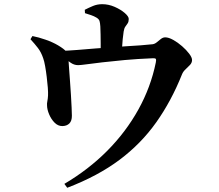

<svg xmlns="http://www.w3.org/2000/svg" viewBox="-20 -825 1040 913"><path d="M124.9 -638.5 134.2 -653.6Q163.4 -648 197 -636.2Q230.6 -624.5 256.1 -609.4Q285.3 -592 294.6 -580Q303.8 -567.9 305.6 -541.9Q306.3 -529.2 308.3 -501.7Q310.4 -474.3 312.8 -440.2Q315.3 -406.2 317.4 -372.6Q319.4 -339.1 320.6 -313Q321.8 -286.9 321.8 -274.9Q322.1 -250.2 309.9 -238Q297.6 -225.8 276.5 -225.5Q256 -225.3 239.7 -241.6Q223.4 -258 213.7 -281.2Q203.9 -304.4 203.7 -323.7Q202.7 -332 205.2 -344.1Q207.7 -356.3 208.4 -370.7Q209.1 -384.2 207.4 -407.9Q205.6 -431.6 202.2 -459.1Q198.9 -486.7 194.6 -510.6Q190.4 -534.5 185.5 -547.7Q175.8 -576.7 160.3 -596.8Q144.9 -616.8 124.9 -638.5ZM263.9 -565.7 264.3 -582.7Q304 -584.1 347.9 -587.5Q391.7 -590.8 433.1 -594.5Q474.4 -598.1 506 -599.7Q539.1 -602.7 576.4 -604.8Q613.8 -606.9 648 -609.4Q682.2 -611.9 706.2 -614.7Q716.7 -616.4 726.1 -624.4Q735.6 -632.4 745.3 -639.9Q755 -647.4 765.6 -647.4Q781.9 -647.4 803.6 -635.3Q825.4 -623.2 845.7 -605.4Q866.1 -587.6 879.6 -569.7Q893.2 -551.8 893.2 -539.6Q893.2 -526.8 883.5 -516.3Q873.8 -505.8 862.3 -495.3Q850.7 -484.8 845.5 -471.6Q794.8 -344.7 723 -243.4Q651.2 -142 548.3 -64.9Q445.4 12.2 299.7 67.9L286.1 49.3Q401.1 -18.6 489.9 -107.9Q578.7 -197.3 637.9 -304Q697.1 -410.7 720.9 -527.9Q723.6 -540.8 720.9 -544.8Q718.2 -548.7 706.7 -548Q633.2 -545 572.9 -539.5Q512.6 -534 466.7 -528.6Q420.9 -523.2 391.6 -519.2Q362.4 -515.2 351.3 -515.2Q331.8 -515.2 314.5 -527.8Q297.3 -540.3 263.9 -565.7ZM384.1 -762.4 383.1 -778.5Q401.5 -787.9 421.9 -796.5Q442.3 -805.1 466.3 -805.1Q495.9 -805.1 524.8 -792.6Q553.7 -780 573 -763.4Q592.2 -746.8 592.2 -734.9Q592.2 -721.8 587.1 -714.1Q582 -706.3 576.2 -698.6Q570.5 -690.8 568 -675.1Q565.6 -660.1 563.5 -638.6Q561.4 -617.1 560.2 -595.8Q558.9 -574.6 558.9 -559.1L458.8 -556.9Q458.8 -562.9 458.8 -579.4Q458.8 -595.8 458.8 -617.4Q458.8 -639 458.3 -661Q457.8 -683 457.1 -699.1Q456.1 -715.8 453.2 -725.2Q450.3 -734.6 438.3 -741.5Q427.2 -748.2 413.1 -753Q399.1 -757.7 384.1 -762.4Z"/></svg>

Font: Noto Serif TC
Style: Regular
Weight: 200
Designer: Ryoko NISHIZUKA 西塚涼子 (kana & ideographs); Frank Grießhammer (Latin, Greek & Cyrillic); Wenlong ZHANG 张文龙 (bopomofo); San
Foundry: Adobe
Version: Version 2.001;hotconv 1.1.0;makeotfexe 2.6.0